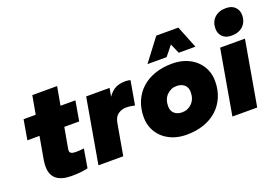

<svg xmlns="http://www.w3.org/2000/svg" viewBox="-98 -1004 1894 1309"><g transform="rotate(-20 849.5 -350.0)"><path d="M232 6Q160 6 123 -24Q86 -54 86 -116Q86 -127 87 -138Q88 -149 90 -161L119 -326H31L56 -470H144L168 -604H348L324 -470H432L407 -326H299L272 -175Q272 -173 271.5 -169.5Q271 -166 271 -164Q271 -138 313 -138Q326 -138 343.5 -139Q361 -140 374 -142L351 -6Q330 -1 300.5 2.5Q271 6 232 6Z M428 0 510 -470H680L669 -410Q696 -448 725.5 -462Q755 -476 796 -476Q821 -476 832 -470L802 -298Q788 -301 772.5 -303.5Q757 -306 741 -306Q707 -306 681 -287.5Q655 -269 648 -227L608 0Z M1066 10Q1013 10 969.5 -6Q926 -22 895 -50.5Q864 -79 847 -117.5Q830 -156 830 -202Q830 -265 852 -316.5Q874 -368 914 -404.5Q954 -441 1010.5 -460.5Q1067 -480 1136 -480Q1189 -480 1232.5 -464Q1276 -448 1307 -419.5Q1338 -391 1355 -352.5Q1372 -314 1372 -268Q1372 -205 1350 -153.5Q1328 -102 1288 -65.5Q1248 -29 1191.5 -9.5Q1135 10 1066 10ZM1089 -144Q1131 -144 1160.5 -174Q1190 -204 1190 -255Q1190 -289 1168.5 -307.5Q1147 -326 1113 -326Q1071 -326 1041.5 -296Q1012 -266 1012 -215Q1012 -181 1033.5 -162.5Q1055 -144 1089 -144ZM1205 -534 1174 -605 1117 -534H978L1101 -696H1261L1326 -534Z M1400 0 1482 -470H1662L1580 0ZM1585 -520Q1542 -520 1519 -543.5Q1496 -567 1496 -602Q1496 -651 1527 -680.5Q1558 -710 1610 -710Q1653 -710 1676 -686.5Q1699 -663 1699 -628Q1699 -579 1668 -549.5Q1637 -520 1585 -520Z"/></g></svg>

Font: Celebes Black
Style: Italic
Weight: 900
Italic angle: -10°
Designer: Anugrah Pasau
Foundry: Lafontype
Version: Version 1.000; ttfautohint (v1.8.4)